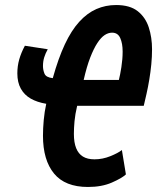

<svg xmlns="http://www.w3.org/2000/svg" viewBox="-20 -729 625 764"><path d="M330 15Q239 15 195 -38.5Q151 -92 151 -189Q151 -218 154 -251Q157 -284 164 -316Q128 -322 102.5 -336.5Q77 -351 63 -376Q49 -401 49 -437Q49 -466 56.5 -492.5Q64 -519 79 -547L170 -533Q161 -517 156 -501Q151 -485 151 -466Q151 -451 157 -436Q163 -421 190 -418Q212 -497 238 -552.5Q264 -608 295.5 -642.5Q327 -677 363.5 -693Q400 -709 442 -709Q497 -709 528 -684.5Q559 -660 572 -620Q585 -580 585 -533Q585 -503 582 -472.5Q579 -442 574 -412Q569 -382 563 -355.5Q557 -329 552 -308H287Q279 -274 276.5 -246.5Q274 -219 274 -196Q274 -162 283 -139.5Q292 -117 310 -106Q328 -95 356 -95Q388 -95 419 -107.5Q450 -120 465 -132L481 -35Q465 -20 425 -2.5Q385 15 330 15ZM313 -411H453Q458 -430 463 -462Q468 -494 468 -524Q468 -556 458.5 -577.5Q449 -599 426 -599Q411 -599 396.5 -589.5Q382 -580 367.5 -558Q353 -536 339 -500Q325 -464 313 -411Z"/></svg>

Font: Ubuntu Sans Mono
Style: Italic
Weight: 400
Italic angle: -13.5°
Monospace: yes
Designer: Dalton Maag Ltd
Foundry: Dalton Maag Ltd
Version: Version 1.006